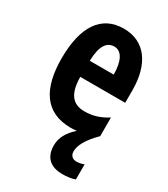

<svg xmlns="http://www.w3.org/2000/svg" viewBox="-194 -645 845 966"><g transform="rotate(30 228.5 -161.5)"><path d="M322 105C322 73 341 31 400 -28V-136C353 -107 314 -96 268 -96C198 -96 165 -140 164 -236H425V-309C425 -460 357 -556 234 -556C103 -556 36 -454 36 -270C36 -97 99 10 250 10C262 10 274 9 285 8C242 45 221 85 221 128C221 193 255 233 331 233C354 233 383 230 403 222V134C394 139 373 143 360 143C338 143 322 130 322 105ZM237 -454C280 -454 304 -407 304 -330H165C167 -418 194 -454 237 -454Z"/></g></svg>

Font: Noto Sans Ethiopic ExtraCondensed
Style: Bold
Weight: 700
Width: 2
Designer: Monotype Design Team
Foundry: Monotype Imaging Inc.
Version: Version 2.102